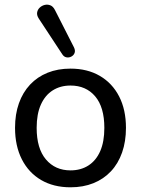

<svg xmlns="http://www.w3.org/2000/svg" viewBox="-20 -788 600 817"><path d="M280 9Q208 9 155 -22Q102 -53 73 -110Q44 -167 44 -244Q44 -302 60.5 -348.5Q77 -395 108 -428Q139 -461 182.5 -478.5Q226 -496 280 -496Q352 -496 405 -465Q458 -434 487 -377.5Q516 -321 516 -244Q516 -186 499.5 -139Q483 -92 452 -59Q421 -26 377.5 -8.5Q334 9 280 9ZM280 -63Q324 -63 356.5 -84Q389 -105 406.5 -145Q424 -185 424 -244Q424 -332 385 -378Q346 -424 280 -424Q237 -424 204.5 -403.5Q172 -383 154 -343Q136 -303 136 -244Q136 -156 175.5 -109.5Q215 -63 280 -63ZM245 -557 145 -709Q136 -723 138 -735Q140 -747 149 -755.5Q158 -764 170 -767Q182 -770 194 -765.5Q206 -761 214 -745L295 -586Q301 -573 297.5 -563Q294 -553 284 -547.5Q274 -542 263 -544Q252 -546 245 -557Z"/></svg>

Font: Nunito Medium
Style: Regular
Weight: 500
Designer: Vernon Adams
Foundry: Vernon Adams
Version: Version 3.602